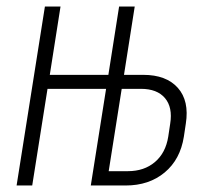

<svg xmlns="http://www.w3.org/2000/svg" viewBox="-20 -570 640 590"><path d="M31 0 118 -550H166L133 -340H313L346 -550H394L361 -340H420Q491 -340 526.5 -300Q562 -260 551 -190L545 -150Q534 -80 486 -40Q438 0 366 0H259L306 -297H126L79 0ZM314 -44H373Q423 -44 456 -72Q489 -100 497 -150L503 -190Q511 -240 487 -268.5Q463 -297 413 -297H354Z"/></svg>

Font: JetBrains Mono Thin
Style: Italic
Weight: 100
Italic angle: -9°
Monospace: yes
Designer: Philipp Nurullin, Konstantin Bulenkov
Foundry: JetBrains
Version: Version 2.305; ttfautohint (v1.8.4.7-5d5b)